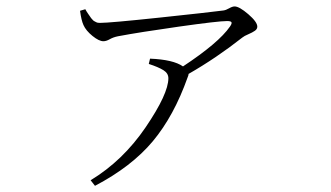

<svg xmlns="http://www.w3.org/2000/svg" viewBox="-20 -527 1040 603"><path d="M451.2 -342.8Q524.4 -339.8 554.7 -318.4Q667 -392.6 702.1 -443.4Q709 -453.1 707 -457Q705.1 -460.9 693.4 -460.9Q666 -460.9 542 -443.4Q418 -425.8 350.6 -413.1Q335.9 -410.2 324.7 -403.8Q313.5 -397.5 304.7 -397.5Q291 -397.5 270.5 -414.1Q250 -430.7 242.2 -448.2Q235.4 -462.9 231.4 -493.2L248 -498Q249 -496.1 252.4 -490.2Q255.9 -484.4 257.3 -482.9Q258.8 -481.4 261.7 -476.6Q264.6 -471.7 266.1 -470.2Q267.6 -468.8 270.5 -465.3Q273.4 -461.9 275.4 -460.9Q277.3 -460 280.8 -458Q284.2 -456.1 287.1 -455.6Q290 -455.1 293.9 -455.1Q324.2 -455.1 481 -471.7Q637.7 -488.3 681.6 -494.1Q689.5 -495.1 699.7 -501Q710 -506.8 716.8 -506.8Q731.4 -506.8 759.8 -482.4Q788.1 -458 788.1 -443.4Q788.1 -435.5 780.3 -430.2Q772.5 -424.8 759.8 -419.4Q747.1 -414.1 741.2 -409.2Q659.2 -344.7 572.3 -294.9Q572.3 -291 569.3 -284.2Q526.4 -163.1 460 -83.5Q393.6 -3.9 278.3 56.6L264.6 39.1Q366.2 -22.5 437.5 -127.4Q508.8 -232.4 508.8 -281.2Q508.8 -296.9 493.2 -306.6Q477.5 -316.4 447.3 -326.2Z"/></svg>

Font: GenYoMin TW TTF ExtraLight
Style: Regular
Weight: 250
Version: Version 1.300